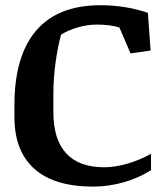

<svg xmlns="http://www.w3.org/2000/svg" viewBox="-20 -691 619 722"><path d="M34.2 -294.9Q34.2 -480 115.7 -575.7Q197.3 -671.4 358.9 -671.4Q403.3 -671.4 450 -664.1Q496.6 -656.7 536.1 -642.6L546.4 -501L470.7 -490.2L429.2 -587.4Q413.6 -592.8 390.9 -595.7Q368.2 -598.6 345.7 -598.6Q309.1 -598.6 272.2 -587.9Q235.4 -577.1 209.5 -560.5Q197.3 -515.6 189 -456.1Q180.7 -396.5 180.7 -333.5V-268.6Q180.7 -167 228.8 -114.5Q276.9 -62 371.6 -62Q413.1 -62 459.7 -75.7Q506.3 -89.4 547.9 -112.8V-51.3Q504.4 -22.9 447 -6.1Q389.6 10.7 330.1 10.7Q184.1 10.7 109.1 -56.2Q34.2 -123 34.2 -251.5Z"/></svg>

Font: Noticia Text
Style: Bold
Weight: 700
Designer: JM Sole
Foundry: JM Sole
Version: Version 1.003